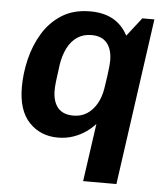

<svg xmlns="http://www.w3.org/2000/svg" viewBox="-51 -567 693 793"><g transform="rotate(5 295.5 -170.5)"><path d="M323 180 357 -60Q342 -43 319.5 -27Q297 -11 267.5 -0.5Q238 10 203 10Q131 10 84 -39Q37 -88 37 -186Q37 -242 51 -300.5Q65 -359 95 -409Q125 -459 173.5 -490Q222 -521 292 -521Q347 -521 386 -499.5Q425 -478 448 -434L508 -511H558L461 180ZM259 -86Q291 -86 315 -101.5Q339 -117 355 -144.5Q371 -172 377 -209Q382 -241 385 -263Q388 -285 389.5 -300.5Q391 -316 391 -325Q391 -372 369.5 -398Q348 -424 305 -424Q271 -424 246 -407Q221 -390 206 -360Q191 -330 185 -293Q178 -244 175.5 -220.5Q173 -197 173 -184Q173 -137 194.5 -111.5Q216 -86 259 -86Z"/></g></svg>

Font: Chivo Medium SemiBold
Style: Italic
Weight: 600
Italic angle: -8.05°
Version: Version 2.002